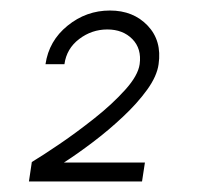

<svg xmlns="http://www.w3.org/2000/svg" viewBox="-20 -754 375 365"><path d="M35 -409 40.5 -446Q60.5 -458 93.2 -480.2Q126 -502.5 160 -529.5Q194 -556.5 218.2 -583.5Q242.5 -610.5 245.5 -632Q249.5 -661.5 231.5 -679.8Q213.5 -698 184 -698Q154.5 -698 130.5 -679.8Q106.5 -661.5 102.5 -632H66.5Q73 -676.5 108.5 -705.2Q144 -734 189 -734Q233.5 -734 260.8 -705.2Q288 -676.5 281.5 -632Q278.5 -609.5 259.8 -583.5Q241 -557.5 213.5 -531.8Q186 -506 156.2 -483.5Q126.5 -461 101.5 -445H255.5L250 -409Z"/></svg>

Font: Urbanist Thin
Style: Italic
Weight: 100
Italic angle: -8°
Designer: Corey Hu
Foundry: Corey Hu
Version: Version 1.321; ttfautohint (v1.8.4.7-5d5b)